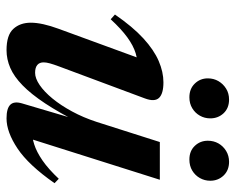

<svg xmlns="http://www.w3.org/2000/svg" viewBox="-87 -623 722 588"><g transform="rotate(90 274.0 -329.0)"><path d="M296.5 -35 351 -219.5 358 -214Q325.5 -150 296.8 -106.5Q268 -63 241.2 -37Q214.5 -11 188 0.5Q161.5 12 133.5 12Q87.5 12 68.5 -8.8Q49.5 -29.5 49.5 -62.5Q49.5 -79.5 54.2 -101Q59 -122.5 68 -147L167.5 -419L189 -388.5Q166.5 -390.5 143.2 -383.5Q120 -376.5 94.5 -358Q69 -339.5 39 -307L24.5 -320Q62 -374.5 97.5 -407Q133 -439.5 166.8 -454Q200.5 -468.5 232 -468.5Q267 -468.5 279.8 -455Q292.5 -441.5 281.5 -412L183.5 -149Q177 -131.5 174 -120.5Q171 -109.5 171 -101.5Q171 -89 179 -82.2Q187 -75.5 203 -75.5Q220 -75.5 240.5 -89.5Q261 -103.5 281.8 -128.8Q302.5 -154 321.2 -188.5Q340 -223 353.5 -264.5L415 -457.5H530.5L398.5 -40L380 -66.5Q399.5 -65.5 422.2 -72.8Q445 -80 471.5 -98.2Q498 -116.5 527.5 -148L541 -135Q485.5 -55.5 435 -21.8Q384.5 12 342.5 12Q312 12 300.8 0.5Q289.5 -11 296.5 -35ZM278 -548Q252 -548 236 -564.5Q220 -581 220 -604.5Q220 -622.5 228.5 -637Q237 -651.5 251.5 -660.5Q266 -669.5 285 -669.5Q311 -669.5 326.8 -652.8Q342.5 -636 342.5 -612Q342.5 -594.5 334.2 -580Q326 -565.5 311.5 -556.8Q297 -548 278 -548ZM468.5 -548Q442.5 -548 426.8 -564.5Q411 -581 411 -604.5Q411 -622.5 419.2 -637Q427.5 -651.5 442.2 -660.5Q457 -669.5 475.5 -669.5Q501.5 -669.5 517.5 -652.8Q533.5 -636 533.5 -612Q533.5 -594.5 525.2 -580Q517 -565.5 502.5 -556.8Q488 -548 468.5 -548Z"/></g></svg>

Font: Newsreader 36pt SemiBold
Style: Italic
Weight: 600
Italic angle: -17°
Designer: Hugues Gentile
Foundry: Production Type
Version: Version 1.003